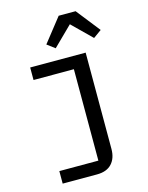

<svg xmlns="http://www.w3.org/2000/svg" viewBox="-140 -855 879 1140"><g transform="rotate(-15 300.0 -284.5)"><path d="M335 -769H439L554 -623L504 -587L386 -703L268 -587L220 -623ZM100 200V123H340V-439H92V-516H433V76Q433 133 402 166.5Q371 200 311 200Z"/></g></svg>

Font: IBM Plex Mono Text
Style: Regular
Weight: 450
Designer: Mike Abbink, Paul van der Laan, Pieter van Rosmalen
Foundry: Bold Monday
Version: Version 2.000